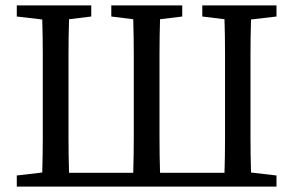

<svg xmlns="http://www.w3.org/2000/svg" viewBox="-20 -689 1083 709"><path d="M42 0V-41L136 -52Q138 -117 138 -181Q138 -245 138 -310V-359Q138 -425 138 -489.5Q138 -554 136 -617L42 -628V-669H317V-628L235 -618Q233 -553 233 -488.5Q233 -424 233 -359V-310Q233 -244 233 -179.5Q233 -115 235 -51H472Q474 -115 474 -179.5Q474 -244 474 -310V-359Q474 -424 474 -488.5Q474 -553 472 -618L391 -628V-669H653V-628L571 -618Q569 -554 569 -489.5Q569 -425 569 -359V-310Q569 -245 569 -180.5Q569 -116 571 -51H809Q811 -115 811 -179.5Q811 -244 811 -310V-359Q811 -424 811 -488.5Q811 -553 809 -618L727 -628V-669H1001V-628L907 -617Q905 -554 905 -489.5Q905 -425 905 -359V-310Q905 -245 905 -181Q905 -117 907 -52L1001 -41V0Z"/></svg>

Font: Source Serif Pro
Style: Regular
Weight: 400
Designer: Frank Grießhammer
Foundry: Adobe Systems Incorporated
Version: Version 2.000;PS 1.000;hotconv 16.6.51;makeotf.lib2.5.65220